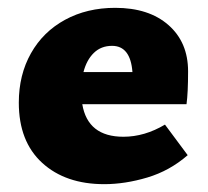

<svg xmlns="http://www.w3.org/2000/svg" viewBox="-20 -460 532 490"><path d="M401 -142 459 -64Q413 -24 356 -7Q299 10 246 10Q147 10 87.5 -44.5Q28 -99 28 -198Q28 -269 59 -324Q90 -379 146 -409.5Q202 -440 274 -440Q360 -440 410 -396Q460 -352 460 -278Q460 -223 456 -194H190Q204 -111 295 -111Q349 -111 401 -142ZM193 -276H318Q313 -343 266 -343Q238 -343 219.5 -325Q201 -307 193 -276Z"/></svg>

Font: Ysabeau Heavy
Style: Regular
Weight: 800
Designer: Christian Thalmann (Catharsis Fonts)
Version: Version 0.003